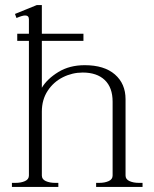

<svg xmlns="http://www.w3.org/2000/svg" viewBox="-20 -737 609 757"><path d="M542 -16V0H359V-16H371Q393 -16 408.5 -23Q424 -30 424 -45V-336Q424 -392 393 -421.5Q362 -451 306 -451Q265 -451 228 -432.5Q191 -414 168 -379Q145 -344 145 -297V-45Q145 -30 160.5 -23Q176 -16 198 -16H210V0H27V-16H41Q63 -16 78.5 -23Q94 -30 94 -45V-576H48V-604H94V-661Q94 -676 79 -676Q68 -676 45 -666L39 -682L125 -717H145V-604H309V-576H145V-391Q166 -426 210 -453Q254 -480 314 -480Q391 -480 433 -443.5Q475 -407 475 -346V-45Q475 -30 490.5 -23Q506 -16 528 -16Z"/></svg>

Font: Taviraj ExtraLight
Style: Regular
Weight: 200
Designer: Katatrad Team
Foundry: CadsonDemak
Version: Version 1.030